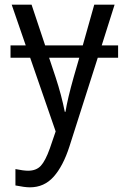

<svg xmlns="http://www.w3.org/2000/svg" viewBox="-20 -556 540 821"><path d="M485 -309H398L277 70Q250 154 209.5 199.5Q169 245 108 245Q86 245 46 237V167Q81 174 100 174Q135 174 154.5 153Q174 132 193 79L218 6L109 -309H25V-362H90L30 -536H115L173 -362H334L383 -536H470L415 -362H485ZM319 -309H190L218 -225Q243 -149 257 -78H260Q269 -134 295 -226Z"/></svg>

Font: Noto Sans Mono UI Cond
Style: Regular
Weight: 400
Width: 3
Monospace: yes
Designer: Monotype Design team
Foundry: Monotype Imaging Inc.
Version: Version 1.000